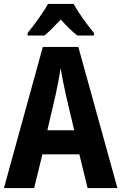

<svg xmlns="http://www.w3.org/2000/svg" viewBox="-20 -953 616 973"><path d="M353 -933H223C202 -893 152 -825 120 -786V-773H205C229 -792 256 -820 288 -854C318 -821 345 -793 372 -773H456V-786C419 -831 377 -889 353 -933ZM424 0H575L377 -715H197L0 0H153L195 -171H382ZM314 -471 356 -293H220L262 -473C271 -516 282 -570 287 -608C293 -571 305 -513 314 -471Z"/></svg>

Font: Noto Sans Thai Looped Condensed
Style: Bold
Weight: 700
Width: 3
Designer: Sasikarn Vongin, Ben Mitchell
Foundry: The Fontpad Ltd
Version: Version 1.001